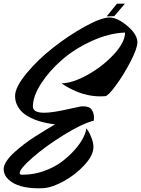

<svg xmlns="http://www.w3.org/2000/svg" viewBox="-20 -884 767 1044"><path d="M575 -789Q618 -789 672.5 -743Q727 -697 727 -654Q727 -621 690 -549.5Q653 -478 610.5 -420Q568 -362 552 -361Q539 -360 526 -360Q493 -360 459 -367Q425 -374 400.5 -384.5Q376 -395 356 -405.5Q336 -416 325 -424L315 -431Q376 -432 458 -478Q540 -524 600 -589.5Q660 -655 660 -707Q574 -704 481 -662Q388 -620 318.5 -560Q249 -500 204 -430.5Q159 -361 159 -305Q159 -271 220 -271Q262 -271 339 -288Q416 -305 418 -305Q419 -305 419 -305Q426 -306 431 -306Q466 -306 478.5 -287.5Q491 -269 491 -245L490 -228Q425 -211 326.5 -150Q228 -89 157.5 -27.5Q87 34 87 57Q87 66 101 66Q103 66 104 66Q163 66 219 46Q275 26 315 -4Q355 -34 386 -69Q417 -104 432.5 -135Q448 -166 449 -186Q453 -181 459.5 -172Q466 -163 477 -136Q488 -109 488 -84Q488 -40 440 12.5Q392 65 328 100.5Q264 136 216 139Q204 140 191 140Q78 140 27 93Q0 68 0 35Q0 16 15.5 -7.5Q31 -31 55.5 -53.5Q80 -76 110 -99Q140 -122 170 -141Q200 -160 224.5 -175Q249 -190 264.5 -199Q280 -208 280 -208Q275 -208 267.5 -209Q260 -210 237 -214.5Q214 -219 193.5 -225Q173 -231 148 -243Q123 -255 105 -270.5Q87 -286 74.5 -309.5Q62 -333 62 -362Q62 -410 124.5 -485.5Q187 -561 271 -626.5Q355 -692 442 -740Q529 -788 575 -789ZM616 -864H659L601 -796L560 -795Z"/></svg>

Font: Vervelle
Style: Script
Weight: 400
Monospace: yes
Designer: Nur Solikh
Foundry: Astageni Type
Version: Version 1.0